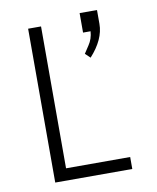

<svg xmlns="http://www.w3.org/2000/svg" viewBox="-79 -743 657 805"><g transform="rotate(-10 250.0 -341.0)"><path d="M315 -599V-682H389V-623Q389 -557 328 -490L307 -510Q307 -510 328 -542Q345 -567 347 -599ZM419 -51V0H91V-655H146V-51Z"/></g></svg>

Font: Lekton
Style: Regular
Weight: 400
Designer: Paolo Mazzetti, Luciano Perondi, Raffaele Flato, Elena Papassissa, Emilio Macchia, Michela Povoleri, Tobias Seemiller, R
Version: Version 34.000